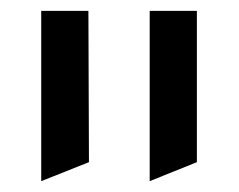

<svg xmlns="http://www.w3.org/2000/svg" viewBox="-20 -620 440 354"><path d="M256 -600H343V-321L256 -286ZM56 -600H143L144 -321L56 -286Z"/></svg>

Font: ColatingCofangSans
Style: Regular
Weight: 400
Foundry: GNU
Version: Version 412.227;June 27, 2022;FontCreator 11.0.0.2412 32-bit